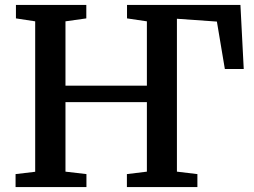

<svg xmlns="http://www.w3.org/2000/svg" viewBox="-20 -763 1036 783"><path d="M43.5 0V-53L123.5 -62.5V-676L45 -688V-743H332V-688L247 -676V-413.5H579V-676L498 -688V-743H960.5L974 -481.5H897L864.5 -675L701.5 -686.5V-63L785 -53V0H497.5V-53L579 -63V-346.5H247V-63L332.5 -53V0Z"/></svg>

Font: Merriweather 20pt SemiBold
Style: Regular
Weight: 600
Version: Version 2.100